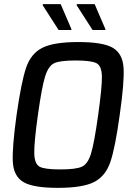

<svg xmlns="http://www.w3.org/2000/svg" viewBox="-20 -899 657 927"><path d="M38 0ZM60 -344Q83 -504 106 -572Q129 -640 184 -668Q239 -696 358 -696Q478 -696 525 -668Q572 -640 576.5 -572Q581 -504 558 -344Q536 -184 512.5 -116Q489 -48 434 -20Q379 8 259 8Q140 8 93 -20Q46 -48 42 -116Q38 -184 60 -344ZM454 -344Q473 -480 472 -530.5Q471 -581 445.5 -594Q420 -607 345 -607Q270 -607 242 -594Q214 -581 198 -530.5Q182 -480 163 -344Q144 -208 145.5 -157.5Q147 -107 171.5 -94Q196 -81 271 -81Q346 -81 375 -94Q404 -107 419.5 -157.5Q435 -208 454 -344ZM324 -754H263L186 -874L187 -879H273L325 -758ZM488 -754H427L350 -874L351 -879H437L489 -758Z"/></svg>

Font: Assailand Medium
Style: Italic
Weight: 500
Italic angle: -8°
Designer: Hector Gatti with collaboration of the Omnibus-Type team
Foundry: Omnibus-Type
Version: Version 0.072;October 19, 2019;FontCreator 12.0.0.2547 64-bi